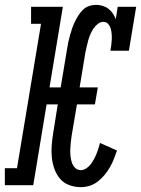

<svg xmlns="http://www.w3.org/2000/svg" viewBox="-50 -763 581 791"><path d="M283 8Q258 8 235 -0.5Q212 -9 197 -27Q182 -45 174 -67.5Q166 -90 163.5 -114.5Q161 -139 163 -164Q165 -189 169 -214L188 -333H142L87 0H-30V-70H20L119 -665H78V-735H209L154 -403H200L226 -559Q228 -574 231 -588Q234 -602 238 -616Q242 -630 246.5 -644Q251 -658 257.5 -671.5Q264 -685 272 -698Q280 -711 291 -722Q302 -733 316.5 -738Q331 -743 345 -743Q359 -743 372.5 -739Q386 -735 396.5 -727Q407 -719 414.5 -708Q422 -697 427 -684L435 -735H511L481 -554H405Q407 -566 408.5 -577.5Q410 -589 410.5 -600.5Q411 -612 410 -623.5Q409 -635 406 -645.5Q403 -656 395.5 -664.5Q388 -673 376 -673Q364 -673 353 -664.5Q342 -656 334.5 -644.5Q327 -633 322 -621Q317 -609 313.5 -597Q310 -585 307.5 -572.5Q305 -560 302 -548L278 -403H353L341 -333H267L245 -203Q243 -189 241.5 -175Q240 -161 239.5 -147Q239 -133 240.5 -119.5Q242 -106 246 -93.5Q250 -81 259.5 -71.5Q269 -62 283 -62Q294 -62 305 -69Q316 -76 323.5 -86Q331 -96 337 -107Q343 -118 347.5 -129Q352 -140 355.5 -151.5Q359 -163 362 -174L432 -143Q426 -125 419 -107.5Q412 -90 402.5 -73.5Q393 -57 380.5 -42Q368 -27 352.5 -15Q337 -3 319 2.5Q301 8 283 8Z"/></svg>

Font: Iosevka Slab
Style: Italic
Weight: 400
Italic angle: -9°
Monospace: yes
Designer: Belleve Invis
Foundry: Belleve Invis
Version: Version 11.1.0; ttfautohint (v1.8.3)